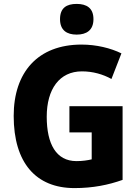

<svg xmlns="http://www.w3.org/2000/svg" viewBox="-20 -1045 715 982"><path d="M372 -1025C321 -1025 287 -1005 287 -947C287 -890 322 -868 372 -868C422 -868 458 -890 458 -947C458 -1004 423 -1025 372 -1025ZM335 -502V-368H449V-230C428 -225 402 -221 371 -221C267 -221 219 -309 219 -448C219 -589 284 -680 399 -680C455 -680 507 -665 550 -641L601 -772C546 -799 473 -817 397 -817C174 -817 50 -676 50 -452C50 -212 164 -83 361 -83C455 -83 534 -99 607 -125V-502Z"/></svg>

Font: Noto Sans Kannada UI SemiCondensed ExtraBold
Style: Regular
Weight: 800
Width: 4
Designer: Jelle Bosma - Monotype Design Team
Foundry: Monotype Imaging Inc.
Version: Version 2.005